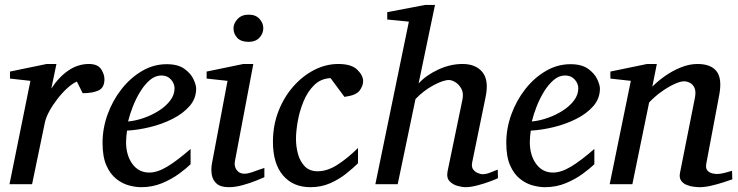

<svg xmlns="http://www.w3.org/2000/svg" viewBox="-20 -757 3032 789"><path d="M409.2 -431.6Q409.2 -396.5 384.8 -385.3Q360.4 -374 319.8 -374L295.9 -421.9Q277.8 -414.1 256.8 -395Q235.8 -376 216.3 -350.8Q196.8 -325.7 182.6 -299.8Q168.5 -273.9 164.1 -252L111.8 0H19L105 -424.8L21 -434.1V-462.9L171.9 -494.1H211.9L190.9 -393.1Q221.7 -440.4 261 -467.3Q300.3 -494.1 345.2 -494.1Q381.3 -494.1 395.3 -473.1Q409.2 -452.1 409.2 -431.6Z M786.1 -393.1Q786.1 -352.1 759 -321Q731.9 -290 688.7 -268.3Q645.5 -246.6 596.2 -234.6Q546.9 -222.7 502 -220.2Q500.5 -210.4 499.3 -196.8Q498 -183.1 498 -173.8Q498 -119.1 523.9 -83.5Q549.8 -47.9 593.3 -47.9Q627 -47.9 667.7 -72.5Q708.5 -97.2 763.2 -145V-82Q744.6 -64 714.4 -42Q684.1 -20 645 -3.9Q606 12.2 560.1 12.2Q537.1 12.2 509.8 4.9Q482.4 -2.4 457.8 -22Q433.1 -41.5 417.2 -77.1Q401.4 -112.8 401.4 -169.9Q401.4 -229.5 422.1 -286.9Q442.9 -344.2 479.5 -390.9Q516.1 -437.5 563.7 -465.3Q611.3 -493.2 665 -493.2Q711.4 -493.2 737.8 -474.1Q764.2 -455.1 775.1 -431.4Q786.1 -407.7 786.1 -393.1ZM697.3 -394Q697.3 -413.6 682.6 -430.2Q668 -446.8 643.1 -446.8Q618.2 -446.8 596.4 -428.5Q574.7 -410.2 556.6 -380.9Q538.6 -351.6 525.9 -319.1Q513.2 -286.6 506.3 -257.8Q538.1 -260.7 571.5 -272.5Q605 -284.2 633.5 -302.5Q662.1 -320.8 679.7 -344.2Q697.3 -367.7 697.3 -394Z M1062 -641.1Q1062 -619.1 1046.1 -602.1Q1030.3 -585 1001.5 -585Q970.7 -585 955.1 -601.3Q939.5 -617.7 939.5 -641.1Q939.5 -660.6 956.1 -678.7Q972.7 -696.8 1002.4 -696.8Q1030.8 -696.8 1046.4 -679.4Q1062 -662.1 1062 -641.1ZM1066.4 -28.8Q1059.1 -25.4 1034.4 -15.4Q1009.8 -5.4 978.8 3.4Q947.8 12.2 920.4 12.2Q886.2 12.2 869.9 -2.7Q853.5 -17.6 850.1 -40.3Q846.7 -63 851.1 -85.9L915 -424.8L829.1 -434.1V-462.9L980 -494.1H1021L945.3 -94.2Q941.4 -73.7 952.6 -58.3Q963.9 -43 984.4 -43Q996.1 -43 1012.7 -48.3Q1029.3 -53.7 1044.7 -59.6Q1060.1 -65.4 1066.4 -66.9Z M1472.2 -423.8Q1472.2 -404.3 1457.8 -384.8Q1443.4 -365.2 1395.5 -358.9L1338.4 -436Q1297.9 -434.1 1270.5 -406.7Q1243.2 -379.4 1226.8 -339.1Q1210.4 -298.8 1203.4 -257.6Q1196.3 -216.3 1196.3 -186Q1196.3 -153.8 1204.8 -123.3Q1213.4 -92.8 1232.9 -73Q1252.4 -53.2 1285.2 -53.2Q1325.2 -53.2 1366.9 -80.1Q1408.7 -106.9 1451.2 -148.9V-85.9Q1430.7 -65.9 1401.9 -43Q1373 -20 1336.4 -3.9Q1299.8 12.2 1255.4 12.2Q1184.1 12.2 1142.8 -36.4Q1101.6 -85 1101.6 -173.8Q1101.6 -241.2 1124 -299.3Q1146.5 -357.4 1184.8 -401.1Q1223.1 -444.8 1271.2 -469.5Q1319.3 -494.1 1370.1 -494.1Q1424.3 -494.1 1448.2 -470.5Q1472.2 -446.8 1472.2 -423.8Z M2026.4 -24.9Q2018.1 -20.5 1993.9 -11.5Q1969.7 -2.4 1941.7 4.9Q1913.6 12.2 1892.6 12.2Q1880.4 12.2 1860.8 7.1Q1841.3 2 1827.6 -12.2Q1814 -26.4 1819.3 -53.2L1880.4 -348.1Q1885.7 -374.5 1876 -392.3Q1866.2 -410.2 1851.3 -419.2Q1836.4 -428.2 1825.2 -428.2Q1801.3 -428.2 1761 -406.5Q1720.7 -384.8 1687.5 -350.1L1614.3 0H1522.5L1660.2 -668L1571.3 -676.8V-707L1727.5 -736.8H1767.6L1700.2 -414.1Q1731 -447.8 1780.5 -470.9Q1830.1 -494.1 1880.4 -494.1Q1935.5 -494.1 1962.6 -460.4Q1989.7 -426.8 1975.6 -358.9L1920.4 -89.8Q1916.5 -70.8 1924.8 -60.3Q1933.1 -49.8 1944.8 -45.4Q1956.5 -41 1962.4 -41Q1976.1 -41 1992.2 -46.9Q2008.3 -52.7 2025.4 -60.1Z M2445.3 -393.1Q2445.3 -352.1 2418.2 -321Q2391.1 -290 2347.9 -268.3Q2304.7 -246.6 2255.4 -234.6Q2206.1 -222.7 2161.1 -220.2Q2159.7 -210.4 2158.4 -196.8Q2157.2 -183.1 2157.2 -173.8Q2157.2 -119.1 2183.1 -83.5Q2209 -47.9 2252.4 -47.9Q2286.1 -47.9 2326.9 -72.5Q2367.7 -97.2 2422.4 -145V-82Q2403.8 -64 2373.5 -42Q2343.3 -20 2304.2 -3.9Q2265.1 12.2 2219.2 12.2Q2196.3 12.2 2168.9 4.9Q2141.6 -2.4 2116.9 -22Q2092.3 -41.5 2076.4 -77.1Q2060.5 -112.8 2060.5 -169.9Q2060.5 -229.5 2081.3 -286.9Q2102.1 -344.2 2138.7 -390.9Q2175.3 -437.5 2222.9 -465.3Q2270.5 -493.2 2324.2 -493.2Q2370.6 -493.2 2397 -474.1Q2423.3 -455.1 2434.3 -431.4Q2445.3 -407.7 2445.3 -393.1ZM2356.4 -394Q2356.4 -413.6 2341.8 -430.2Q2327.1 -446.8 2302.2 -446.8Q2277.3 -446.8 2255.6 -428.5Q2233.9 -410.2 2215.8 -380.9Q2197.8 -351.6 2185.1 -319.1Q2172.4 -286.6 2165.5 -257.8Q2197.3 -260.7 2230.7 -272.5Q2264.2 -284.2 2292.7 -302.5Q2321.3 -320.8 2338.9 -344.2Q2356.4 -367.7 2356.4 -394Z M2989.3 -20Q2974.1 -14.6 2950.7 -7.1Q2927.2 0.5 2901.9 6.3Q2876.5 12.2 2855.5 12.2Q2846.7 12.2 2831.5 10.5Q2816.4 8.8 2801.8 2.9Q2787.1 -2.9 2778.8 -14.9Q2770.5 -26.9 2774.4 -46.9L2835.4 -354Q2840.8 -380.9 2834 -395.8Q2827.1 -410.6 2814.9 -416.7Q2802.7 -422.9 2791.5 -422.9Q2775.4 -422.9 2749.8 -410.9Q2724.1 -398.9 2696.8 -379.2Q2669.4 -359.4 2647.5 -335.9L2578.6 0H2485.4L2572.3 -424.8L2488.3 -434.1V-462.9L2639.2 -494.1H2679.2L2660.6 -400.9Q2682.6 -423.3 2713.1 -444.8Q2743.7 -466.3 2778.3 -480.2Q2813 -494.1 2846.2 -494.1Q2901.4 -494.1 2924.8 -463.9Q2948.2 -433.6 2935.5 -366.2L2882.3 -84Q2878.9 -64.9 2887.5 -55.9Q2896 -46.9 2907.7 -44.4Q2919.4 -42 2925.3 -42Q2939 -42 2955.1 -45.9Q2971.2 -49.8 2988.3 -55.2Z"/></svg>

Font: Charis
Style: Italic
Weight: 400
Italic angle: -11°
Designer: Walt Agee, Miriam Martin, Annie Olsen, Victor Gaultney, Lorna Priest, Alan Ward, Bob Hallissy, Martin Hosken, Sharon Cor
Foundry: SIL Global
Version: Version 7.000